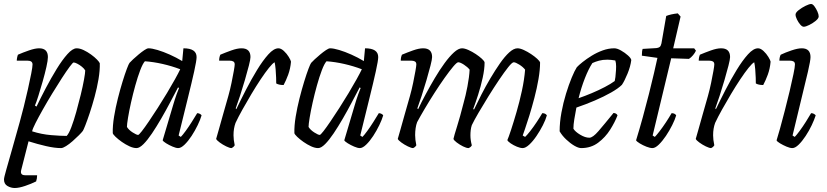

<svg xmlns="http://www.w3.org/2000/svg" viewBox="-28 -742 4145 962"><path d="M46 200Q27 200 9.5 190Q-8 180 -8 157Q-8 148 3.5 108Q15 68 32.5 6Q50 -56 71 -131Q80 -163 91 -207Q102 -251 112 -295.5Q122 -340 128.5 -373.5Q135 -407 135 -419Q135 -438 110 -438H56Q56 -445 58 -454.5Q60 -464 62 -468Q87 -479 117.5 -489.5Q148 -500 168 -500Q212 -500 212 -456Q212 -440 204.5 -406.5Q197 -373 186 -334.5Q175 -296 164.5 -262.5Q154 -229 147 -213L155 -208Q175 -250 201.5 -300.5Q228 -351 256 -396.5Q284 -442 310 -471Q336 -500 356 -500Q372 -500 391 -491Q410 -482 428 -469Q446 -456 458 -443.5Q470 -431 472 -425Q473 -389 465.5 -345Q458 -301 446 -257Q434 -213 421.5 -175.5Q409 -138 399.5 -114Q390 -90 387 -86Q381 -78 367 -64Q353 -50 336 -35Q319 -20 303 -10Q287 0 278 0Q246 0 202.5 -10Q159 -20 115 -34L78 111Q72 136 98 136H158Q158 152 153 167Q129 179 98 189.5Q67 200 46 200ZM306 -61Q317 -72 329.5 -105Q342 -138 354 -181Q366 -224 376.5 -267Q387 -310 393 -343.5Q399 -377 399 -389Q394 -398 382.5 -407.5Q371 -417 359 -423Q347 -429 341 -429Q337 -429 321 -407.5Q305 -386 282 -350.5Q259 -315 234 -274Q209 -233 187 -194Q165 -155 150 -125.5Q135 -96 133 -84Q180 -69 228 -65Q276 -61 306 -61Z M656 0Q640 0 620.5 -9Q601 -18 582.5 -31Q564 -44 551 -56.5Q538 -69 537 -75Q536 -112 543.5 -157.5Q551 -203 562.5 -248.5Q574 -294 586 -333Q598 -372 607.5 -397Q617 -422 621 -427Q626 -433 639 -445Q652 -457 667 -469.5Q682 -482 695.5 -491Q709 -500 716 -500Q733 -500 761.5 -491.5Q790 -483 822.5 -468.5Q855 -454 885 -436L891 -500Q957 -500 957 -456Q957 -439 945 -384.5Q933 -330 912.5 -247.5Q892 -165 867 -63L878 -56Q887 -65 902 -85.5Q917 -106 932.5 -130.5Q948 -155 960 -175Q967 -175 973.5 -171.5Q980 -168 982 -164Q976 -143 962.5 -115Q949 -87 932 -61Q915 -35 897 -17.5Q879 0 865 0Q854 0 836.5 -7.5Q819 -15 804.5 -24Q790 -33 787 -39L839 -214Q848 -245 857 -270Q866 -295 869 -301L864 -304Q846 -270 824.5 -229Q803 -188 779.5 -147.5Q756 -107 733.5 -73.5Q711 -40 691 -20Q671 0 656 0ZM664 -66Q668 -66 682.5 -84.5Q697 -103 718 -134Q739 -165 762.5 -201.5Q786 -238 808.5 -275.5Q831 -313 848.5 -344.5Q866 -376 875 -395Q833 -411 787 -421.5Q741 -432 698 -435Q687 -423 674.5 -390Q662 -357 650 -314Q638 -271 628.5 -228.5Q619 -186 613.5 -152.5Q608 -119 608 -106Q617 -91 636.5 -78.5Q656 -66 664 -66Z M1132 0Q1123 0 1105.5 -8.5Q1088 -17 1073 -28Q1058 -39 1055 -46Q1059 -59 1068 -91.5Q1077 -124 1089.5 -168Q1102 -212 1116 -261Q1125 -293 1132 -327Q1139 -361 1143.5 -386.5Q1148 -412 1148 -419Q1148 -430 1141 -434Q1134 -438 1123 -438H1070Q1070 -455 1076 -468Q1102 -479 1131.5 -489.5Q1161 -500 1182 -500Q1227 -500 1227 -456Q1227 -445 1219 -413.5Q1211 -382 1199 -341Q1187 -300 1174.5 -261.5Q1162 -223 1153 -199L1156 -195Q1177 -239 1204 -291.5Q1231 -344 1260 -391.5Q1289 -439 1316.5 -469.5Q1344 -500 1367 -500Q1380 -500 1394.5 -486.5Q1409 -473 1419 -456.5Q1429 -440 1430 -433Q1427 -398 1416 -368Q1405 -338 1393 -316Q1369 -316 1356 -324Q1356 -332 1355.5 -352.5Q1355 -373 1353 -395Q1351 -417 1348 -430Q1338 -425 1319.5 -402Q1301 -379 1278 -344.5Q1255 -310 1231.5 -270.5Q1208 -231 1187 -193.5Q1166 -156 1152 -126Q1147 -112 1144.5 -97Q1142 -82 1142 -64Q1142 -42 1148 -14Q1146 -11 1143 -7.5Q1140 -4 1132 0Z M1566 0Q1550 0 1530.5 -9Q1511 -18 1492.5 -31Q1474 -44 1461 -56.5Q1448 -69 1447 -75Q1446 -112 1453.5 -157.5Q1461 -203 1472.5 -248.5Q1484 -294 1496 -333Q1508 -372 1517.5 -397Q1527 -422 1531 -427Q1536 -433 1549 -445Q1562 -457 1577 -469.5Q1592 -482 1605.5 -491Q1619 -500 1626 -500Q1643 -500 1671.5 -491.5Q1700 -483 1732.5 -468.5Q1765 -454 1795 -436L1801 -500Q1867 -500 1867 -456Q1867 -439 1855 -384.5Q1843 -330 1822.5 -247.5Q1802 -165 1777 -63L1788 -56Q1797 -65 1812 -85.5Q1827 -106 1842.5 -130.5Q1858 -155 1870 -175Q1877 -175 1883.5 -171.5Q1890 -168 1892 -164Q1886 -143 1872.5 -115Q1859 -87 1842 -61Q1825 -35 1807 -17.5Q1789 0 1775 0Q1764 0 1746.5 -7.5Q1729 -15 1714.5 -24Q1700 -33 1697 -39L1749 -214Q1758 -245 1767 -270Q1776 -295 1779 -301L1774 -304Q1756 -270 1734.5 -229Q1713 -188 1689.5 -147.5Q1666 -107 1643.5 -73.5Q1621 -40 1601 -20Q1581 0 1566 0ZM1574 -66Q1578 -66 1592.5 -84.5Q1607 -103 1628 -134Q1649 -165 1672.5 -201.5Q1696 -238 1718.5 -275.5Q1741 -313 1758.5 -344.5Q1776 -376 1785 -395Q1743 -411 1697 -421.5Q1651 -432 1608 -435Q1597 -423 1584.5 -390Q1572 -357 1560 -314Q1548 -271 1538.5 -228.5Q1529 -186 1523.5 -152.5Q1518 -119 1518 -106Q1527 -91 1546.5 -78.5Q1566 -66 1574 -66Z M2042 0Q2033 0 2015.5 -8.5Q1998 -17 1983 -28Q1968 -39 1965 -46Q1969 -59 1978 -91.5Q1987 -124 1999.5 -168Q2012 -212 2026 -261Q2035 -293 2042 -327Q2049 -361 2053.5 -386.5Q2058 -412 2058 -419Q2058 -430 2051 -434Q2044 -438 2033 -438H1980Q1980 -455 1986 -468Q2012 -479 2041.5 -489.5Q2071 -500 2092 -500Q2137 -500 2137 -456Q2137 -445 2129 -413.5Q2121 -382 2109 -341Q2097 -300 2084.5 -261.5Q2072 -223 2063 -199L2067 -195Q2083 -229 2105 -270Q2127 -311 2151 -351.5Q2175 -392 2199.5 -425.5Q2224 -459 2246.5 -479.5Q2269 -500 2287 -500Q2300 -500 2319 -491.5Q2338 -483 2356 -471Q2374 -459 2386.5 -447.5Q2399 -436 2400 -429Q2400 -396 2390.5 -352.5Q2381 -309 2367.5 -267Q2354 -225 2343 -196L2347 -193Q2363 -227 2384 -268Q2405 -309 2429 -349.5Q2453 -390 2477 -424.5Q2501 -459 2523.5 -479.5Q2546 -500 2565 -500Q2578 -500 2596.5 -491.5Q2615 -483 2633 -471Q2651 -459 2663.5 -447.5Q2676 -436 2678 -429Q2678 -392 2670 -345.5Q2662 -299 2649.5 -251.5Q2637 -204 2624.5 -163.5Q2612 -123 2602.5 -96Q2593 -69 2591 -63L2603 -56Q2612 -64 2628.5 -85Q2645 -106 2661.5 -131Q2678 -156 2689 -175Q2705 -175 2712 -164Q2706 -142 2692 -114.5Q2678 -87 2660 -60.5Q2642 -34 2623.5 -17Q2605 0 2591 0Q2579 0 2562 -7Q2545 -14 2531 -23.5Q2517 -33 2514 -40Q2520 -53 2532.5 -91Q2545 -129 2560 -180.5Q2575 -232 2587 -287.5Q2599 -343 2603 -393Q2592 -407 2573.5 -418.5Q2555 -430 2546 -430Q2538 -430 2518.5 -405.5Q2499 -381 2473 -342.5Q2447 -304 2420 -260.5Q2393 -217 2370.5 -178.5Q2348 -140 2336 -115Q2332 -103 2330.5 -90Q2329 -77 2329 -64Q2329 -40 2336 -14Q2332 -5 2320 0Q2309 0 2292 -8.5Q2275 -17 2260.5 -28Q2246 -39 2244 -46Q2247 -61 2262 -108.5Q2277 -156 2295 -227Q2305 -262 2314 -308.5Q2323 -355 2325 -393Q2315 -406 2296.5 -418Q2278 -430 2268 -430Q2261 -430 2242.5 -408Q2224 -386 2199.5 -351.5Q2175 -317 2149 -276.5Q2123 -236 2100 -197Q2077 -158 2062 -130Q2057 -117 2054.5 -100Q2052 -83 2052 -65Q2052 -42 2058 -14Q2056 -11 2053 -7.5Q2050 -4 2042 0Z M2884 0Q2870 0 2849.5 -12Q2829 -24 2808.5 -43.5Q2788 -63 2776 -84Q2776 -129 2785 -178Q2794 -227 2808 -272.5Q2822 -318 2836.5 -353Q2851 -388 2862 -405Q2871 -415 2891 -431Q2911 -447 2937 -463Q2963 -479 2992 -489.5Q3021 -500 3050 -500Q3064 -500 3083.5 -489Q3103 -478 3118.5 -464Q3134 -450 3135 -441Q3131 -409 3116 -372.5Q3101 -336 3088 -317Q3070 -299 3034 -278.5Q2998 -258 2952.5 -238.5Q2907 -219 2860 -203Q2854 -172 2849.5 -144.5Q2845 -117 2845 -97Q2854 -82 2879 -67Q2904 -52 2925 -52Q2942 -52 2970.5 -85Q2999 -118 3046 -176Q3061 -175 3066 -164Q3053 -130 3029 -92Q3005 -54 2969 -27Q2933 0 2884 0ZM2871 -250Q2903 -261 2937.5 -275.5Q2972 -290 3002.5 -306Q3033 -322 3052 -336Q3054 -345 3055.5 -356Q3057 -367 3057 -374Q3059 -392 3059 -409.5Q3059 -427 3055 -439Q3044 -441 3033.5 -442Q3023 -443 3015 -443Q2992 -443 2973.5 -438Q2955 -433 2940 -426Q2921 -397 2902.5 -350Q2884 -303 2871 -250Z M3241 0Q3229 0 3211 -7Q3193 -14 3177.5 -23.5Q3162 -33 3159 -39Q3176 -94 3192.5 -154Q3209 -214 3223.5 -271.5Q3238 -329 3249 -376.5Q3260 -424 3266 -452L3188 -463Q3188 -487 3192 -497L3260 -501Q3271 -502 3277 -506.5Q3283 -511 3286 -524L3310 -662Q3332 -671 3368 -675L3382 -659L3345 -500H3450L3459 -488Q3454 -477 3444.5 -465.5Q3435 -454 3424 -447L3335 -450L3242 -63L3253 -56Q3261 -64 3276.5 -84Q3292 -104 3308.5 -129Q3325 -154 3337 -175Q3353 -175 3360 -164Q3354 -143 3340 -115Q3326 -87 3308.5 -61Q3291 -35 3273 -17.5Q3255 0 3241 0Z M3535 0Q3526 0 3508.5 -8.5Q3491 -17 3476 -28Q3461 -39 3458 -46Q3462 -59 3471 -91.5Q3480 -124 3492.5 -168Q3505 -212 3519 -261Q3528 -293 3535 -327Q3542 -361 3546.5 -386.5Q3551 -412 3551 -419Q3551 -430 3544 -434Q3537 -438 3526 -438H3473Q3473 -455 3479 -468Q3505 -479 3534.5 -489.5Q3564 -500 3585 -500Q3630 -500 3630 -456Q3630 -445 3622 -413.5Q3614 -382 3602 -341Q3590 -300 3577.5 -261.5Q3565 -223 3556 -199L3559 -195Q3580 -239 3607 -291.5Q3634 -344 3663 -391.5Q3692 -439 3719.5 -469.5Q3747 -500 3770 -500Q3783 -500 3797.5 -486.5Q3812 -473 3822 -456.5Q3832 -440 3833 -433Q3830 -398 3819 -368Q3808 -338 3796 -316Q3772 -316 3759 -324Q3759 -332 3758.5 -352.5Q3758 -373 3756 -395Q3754 -417 3751 -430Q3741 -425 3722.5 -402Q3704 -379 3681 -344.5Q3658 -310 3634.5 -270.5Q3611 -231 3590 -193.5Q3569 -156 3555 -126Q3550 -112 3547.5 -97Q3545 -82 3545 -64Q3545 -42 3551 -14Q3549 -11 3546 -7.5Q3543 -4 3535 0Z M3942 0Q3930 0 3912.5 -7.5Q3895 -15 3880 -24Q3865 -33 3863 -39Q3869 -57 3880 -97Q3891 -137 3904 -187Q3917 -237 3928.5 -285.5Q3940 -334 3947.5 -370.5Q3955 -407 3955 -419Q3955 -430 3948 -434Q3941 -438 3930 -438H3877Q3877 -446 3879 -455Q3881 -464 3884 -468Q3907 -479 3938 -489.5Q3969 -500 3989 -500Q4033 -500 4033 -456Q4033 -439 4020 -382.5Q4007 -326 3986.5 -243.5Q3966 -161 3943 -63L3954 -56Q3963 -65 3978.5 -86Q3994 -107 4009.5 -131.5Q4025 -156 4036 -175Q4044 -175 4050 -171.5Q4056 -168 4059 -164Q4052 -142 4039 -114.5Q4026 -87 4008.5 -60.5Q3991 -34 3973.5 -17Q3956 0 3942 0ZM3999 -608Q3991 -608 3981.5 -619Q3972 -630 3965 -644.5Q3958 -659 3958 -669Q3958 -679 3974 -691.5Q3990 -704 4008.5 -713Q4027 -722 4036 -722Q4044 -722 4052.5 -710.5Q4061 -699 4067.5 -684.5Q4074 -670 4074 -660Q4074 -650 4059.5 -638Q4045 -626 4027 -617Q4009 -608 3999 -608Z"/></svg>

Font: Texturina Extralight
Style: Italic
Weight: 200
Italic angle: -11°
Designer: Guillermo Torres Carreño
Foundry: Omnibus-Type
Version: Version 1.002; ttfautohint (v1.8.3)